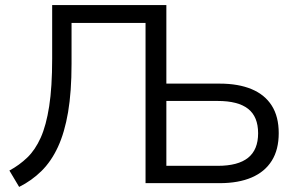

<svg xmlns="http://www.w3.org/2000/svg" viewBox="-20 -725 1169 760"><path d="M55.8 14.9 17.2 -49.9Q56.7 -71.3 87.9 -101.3Q119.2 -131.3 141.1 -179.9Q162.9 -228.5 174.7 -304.4Q186.5 -380.3 186.5 -493.1V-705H638.5V-394H849.6Q923.6 -394 976 -372.1Q1028.4 -350.2 1055.8 -306.8Q1083.3 -263.5 1083.3 -198Q1083.3 -132.6 1055.8 -88.8Q1028.4 -44.9 976 -22.4Q923.6 0 849.6 0H556.1V-634.1H263.2V-472.3Q263.2 -361.8 249.5 -281.1Q235.8 -200.4 209.4 -143.4Q183 -86.4 144.3 -48.2Q105.7 -10.1 55.8 14.9ZM638.5 -68.6H841.6Q922.3 -68.6 962 -100.5Q1001.7 -132.3 1001.7 -197.5Q1001.7 -263.2 962 -294.3Q922.3 -325.4 841.6 -325.4H638.5Z"/></svg>

Font: Nunito Sans 12pt ExtraLight
Style: Regular
Weight: 200
Designer: Vernon Adams
Foundry: Vernon Adams
Version: Version 3.101;gftools[0.9.27]